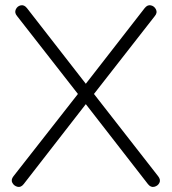

<svg xmlns="http://www.w3.org/2000/svg" viewBox="-20 -730 675 754"><path d="M73 -7Q62 7 48.5 3.5Q35 0 28.5 -12Q22 -24 33 -38L286 -361L317 -401L548 -698Q559 -712 572.5 -709Q586 -706 592.5 -693Q599 -680 588 -667L349 -361L317 -321ZM561 -7 317 -321 286 -361 47 -667Q36 -680 42 -693Q48 -706 61.5 -709Q75 -712 86 -698L317 -401L349 -361L601 -38Q612 -24 606 -12Q600 0 586 3.5Q572 7 561 -7Z"/></svg>

Font: Nunito VF Beta Light
Style: Regular
Weight: 300
Designer: Vernon Adams
Foundry: newtypography
Version: Version 3.001